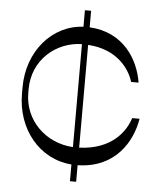

<svg xmlns="http://www.w3.org/2000/svg" viewBox="-56 -814 778 925"><g transform="rotate(5 332.5 -351.5)"><path d="M625 -267H589C570 -204 506 -109 347 -103V-600C489 -591 550 -502 569 -440H605C587 -552 511 -676 347 -685V-765H317V-685C166 -678 50 -543 50 -369V-338C50 -167 161 -31 317 -19V62H347V-18C528 -22 606 -153 625 -267ZM80 -344V-363C80 -505 193 -599 317 -601V-103C182 -111 80 -214 80 -344Z"/></g></svg>

Font: Space Cowgirl
Style: Regular
Weight: 400
Designer: Valery Marier
Foundry: Valery Marier
Version: Version 1.000;hotconv 1.0.109;makeotfexe 2.5.65596